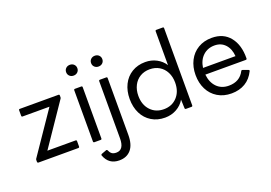

<svg xmlns="http://www.w3.org/2000/svg" viewBox="-128 -1114 2407 1706"><g transform="rotate(-20 1075.5 -261.0)"><path d="M63 0Q59 0 56 -3Q53 -6 53 -11V-27Q53 -35 57 -40L325 -433H71Q61 -433 61 -444V-495Q61 -505 71 -505H436Q446 -505 446 -495V-479Q446 -471 442 -466L174 -72H440Q451 -72 451 -62V-11Q451 0 440 0Z M569 -670Q569 -692 584 -706.5Q599 -721 622 -721Q645 -721 660 -706.5Q675 -692 675 -670Q675 -648 660 -633.5Q645 -619 622 -619Q599 -619 584 -633.5Q569 -648 569 -670ZM593 0Q582 0 582 -11V-495Q582 -505 593 -505H652Q662 -505 662 -495V-11Q662 0 652 0Z M805 -670Q805 -692 820 -706.5Q835 -721 858 -721Q881 -721 896 -706.5Q911 -692 911 -670Q911 -648 896 -633.5Q881 -619 858 -619Q835 -619 820 -633.5Q805 -648 805 -670ZM613 134Q612 132 612 129Q612 124 619 120L665 103L669 102Q675 102 679 109Q689 133 704 143.5Q719 154 745 154Q818 154 818 45V-495Q818 -505 829 -505H888Q898 -505 898 -495V42Q898 134 858 181Q818 228 747 228Q648 228 613 134Z M1018 -253Q1018 -329 1047.5 -388.5Q1077 -448 1132 -481.5Q1187 -515 1259 -515Q1317 -515 1365 -489.5Q1413 -464 1441 -420V-740Q1441 -750 1452 -750H1511Q1521 -750 1521 -740V-11Q1521 0 1511 0H1459Q1448 0 1448 -11L1445 -92Q1418 -45 1368.5 -17.5Q1319 10 1259 10Q1187 10 1132 -23.5Q1077 -57 1047.5 -116.5Q1018 -176 1018 -253ZM1448 -253Q1448 -308 1426 -351Q1404 -394 1364.5 -417.5Q1325 -441 1274 -441Q1223 -441 1183.5 -417.5Q1144 -394 1122 -351Q1100 -308 1100 -253Q1100 -168 1148.5 -116Q1197 -64 1274 -64Q1351 -64 1399.5 -116Q1448 -168 1448 -253Z M1641 -253Q1641 -329 1671.5 -388.5Q1702 -448 1758 -481.5Q1814 -515 1888 -515Q1998 -515 2058.5 -439.5Q2119 -364 2117 -238Q2117 -227 2106 -227H1724Q1732 -151 1775.5 -107Q1819 -63 1888 -63Q1992 -63 2035 -148Q2039 -156 2049 -153L2099 -135Q2104 -133 2105.5 -129.5Q2107 -126 2105 -122Q2073 -56 2017.5 -23Q1962 10 1888 10Q1813 10 1757 -24Q1701 -58 1671 -117.5Q1641 -177 1641 -253ZM1725 -290H2032Q2027 -360 1988.5 -401.5Q1950 -443 1888 -443Q1823 -443 1779 -402Q1735 -361 1725 -290Z"/></g></svg>

Font: LINE Seed Sans TH App
Style: Regular
Weight: 400
Designer: Dalton Maag Ltd | Thai characters by Cadson Demak Co.,Ltd.
Foundry: Dalton Maag Ltd
Version: Version 1.003